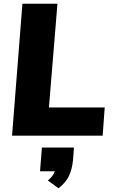

<svg xmlns="http://www.w3.org/2000/svg" viewBox="-20 -732 619 1036"><path d="M101 -712H290L244 -152H545L534 0H45ZM379 64 374 131Q369 182 352 217.5Q335 253 296 284L238 242Q267 219 276 192H196L206 64Z"/></svg>

Font: Muli Black
Style: Italic
Weight: 900
Italic angle: -4.541°
Designer: Vernon Adams
Foundry: Vernon Adams
Version: Version 2.001